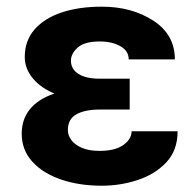

<svg xmlns="http://www.w3.org/2000/svg" viewBox="-20 -558 597 587"><path d="M255.9 -287.1H376.5V-223.1H284.7Q240.2 -223.1 213.9 -208.7Q187.5 -194.3 187.5 -160.2Q187.5 -144 198.2 -129.6Q209 -115.2 230.5 -106Q252 -96.7 284.2 -96.7Q332 -96.7 357.2 -114.7Q382.3 -132.8 382.3 -156.7H523Q523 -98.6 488.8 -62Q454.6 -25.4 401.4 -7.8Q348.1 9.8 291.5 9.8Q221.7 9.8 166.3 -9.3Q110.8 -28.3 78.6 -64Q46.4 -99.6 46.4 -149.4Q46.4 -193.4 71.5 -224.1Q96.7 -254.9 143.6 -271Q190.4 -287.1 255.9 -287.1ZM376.5 -252H255.9Q196.8 -252 151.6 -269.8Q106.4 -287.6 81.1 -317.6Q55.7 -347.7 55.7 -383.8Q55.7 -433.6 85.7 -468Q115.7 -502.4 168.7 -520Q221.7 -537.6 291.5 -537.6Q382.8 -537.6 448.7 -494.9Q514.6 -452.1 514.6 -376.5H373.5Q373.5 -402.3 348.1 -416.7Q322.8 -431.2 284.7 -431.2Q238.3 -431.2 217.5 -412.6Q196.8 -394 196.8 -372.6Q196.8 -355.5 206.8 -343.3Q216.8 -331.1 236.3 -324.2Q255.9 -317.4 284.7 -317.4H376.5Z"/></svg>

Font: RobotoDEMO
Style: Regular
Weight: 400
Designer: Christian Robertson
Foundry: Google
Version: Version 2.136